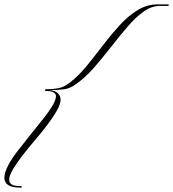

<svg xmlns="http://www.w3.org/2000/svg" viewBox="-96 -622 792 878"><path d="M671 -595H635Q597 -595 560 -568.5Q523 -542 486.5 -499Q450 -456 412 -407.5Q374 -359 335.5 -314.5Q297 -270 254 -239Q226 -218 198.5 -214Q171 -210 134 -210V-209Q154 -209 167.5 -196.5Q181 -184 181 -167Q181 -146 164 -116Q147 -86 120.5 -51Q94 -16 63.5 19.5Q33 55 6.5 89.5Q-20 124 -37 152.5Q-54 181 -54 200Q-54 213 -43 221Q-32 229 -5 229H0Q4 229 4 233Q4 236 0 236Q-42 236 -59 224Q-76 212 -76 191Q-76 168 -59.5 136Q-43 104 -15.5 68.5Q12 33 42 -4.5Q72 -42 99 -75.5Q126 -109 143 -137Q160 -165 160 -183Q160 -193 149 -199.5Q138 -206 113 -206Q110 -206 110 -210Q110 -214 114 -214Q149 -214 174.5 -219.5Q200 -225 227 -247Q266 -278 302.5 -323Q339 -368 376 -416.5Q413 -465 451.5 -507Q490 -549 533 -575.5Q576 -602 625 -602H673Q676 -602 676 -599Q676 -595 671 -595Z"/></svg>

Font: Ballet 24pt
Style: Regular
Weight: 400
Designer: Maximiliano R. Sproviero
Foundry: Omnibus-Type
Version: Version 1.100